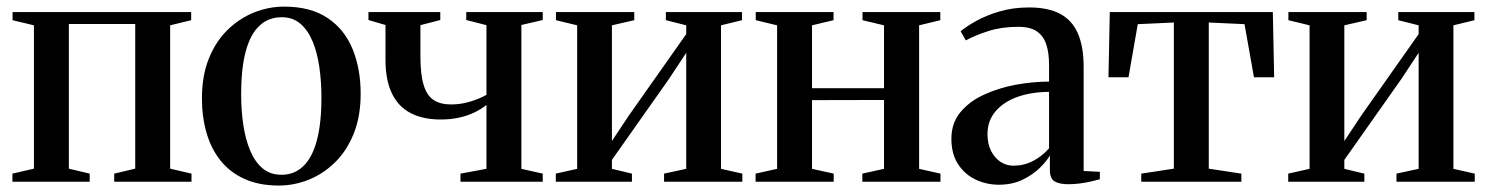

<svg xmlns="http://www.w3.org/2000/svg" viewBox="-20 -549 4492 580"><path d="M17.5 0V-24.5L82.5 -39.5V-472.5L18 -488V-512.5H557.5V-488L494 -472.5V-39.5L558.5 -24.5V0H325V-24.5L388.5 -39.5V-476.5H188V-39.5L251 -24.5V0Z M590 -252Q590 -320 610.8 -371.8Q631.5 -423.5 667.2 -458.5Q703 -493.5 747.2 -511.2Q791.5 -529 838.5 -529Q918.5 -529 969.8 -494.5Q1021 -460 1045.2 -400.5Q1069.5 -341 1069.5 -266Q1069.5 -198 1048.8 -146Q1028 -94 992.5 -59Q957 -24 912.8 -6.2Q868.5 11.5 822 11.5Q762.5 11.5 718.5 -8.5Q674.5 -28.5 646 -64.2Q617.5 -100 603.8 -148Q590 -196 590 -252ZM830.5 -21Q869 -21 896 -46.8Q923 -72.5 937 -124.2Q951 -176 951 -253.5Q951 -302 944.8 -345.8Q938.5 -389.5 924.5 -423.5Q910.5 -457.5 887.5 -477.2Q864.5 -497 831 -497Q791.5 -497 764 -471.5Q736.5 -446 722.5 -394.5Q708.5 -343 708.5 -264Q708.5 -215.5 715 -171.8Q721.5 -128 735.8 -94Q750 -60 773.2 -40.5Q796.5 -21 830.5 -21Z M1371 0V-24.5L1449.5 -39V-232Q1434 -219.5 1413.5 -209.5Q1393 -199.5 1367.5 -193.8Q1342 -188 1311 -188Q1257.5 -188 1220.2 -207.5Q1183 -227 1163.8 -267Q1144.5 -307 1144.5 -368.5V-473.5L1093 -488.5V-512.5H1310V-488.5L1250 -473V-379.5Q1250 -323.5 1260 -291.5Q1270 -259.5 1290.5 -246.5Q1311 -233.5 1342.5 -233.5Q1373 -233.5 1401.8 -242.5Q1430.5 -251.5 1449.5 -262.5V-473L1388.5 -488.5V-512.5H1619.5V-488.5L1555 -473.5V-39L1619.5 -24.5V0Z M1659 0V-24.5L1723.5 -39V-472.5L1659.5 -488V-512.5H1896V-488L1828.5 -472.5V-123L1880 -200.5L2053 -446V-472.5L1991.5 -488V-512.5H2221.5V-488L2158 -472.5V-39L2222.5 -24.5V0H1986V-24.5L2053 -39V-389.5L2000.5 -310L1828.5 -66V-39L1889 -24.5V0Z M2262.5 0V-24.5L2327.5 -39V-472.5L2263 -488V-512.5H2498V-488L2433 -472.5V-282.5H2650.5V-472.5L2585.5 -488V-512.5H2820.5V-488L2756.5 -472.5V-39L2821 -24.5V0H2585V-24.5L2650.5 -39V-247L2433 -246.5V-39L2498.5 -24.5V0Z M2997.5 9Q2960 9 2927.2 -6.5Q2894.5 -22 2874.2 -53Q2854 -84 2854 -130Q2854 -177 2881.2 -210Q2908.5 -243 2952.8 -263.2Q2997 -283.5 3048.5 -293Q3100 -302.5 3149 -302.5V-353.5Q3149 -389 3140.8 -414.5Q3132.5 -440 3112.5 -454Q3092.5 -468 3055.5 -468Q3005.5 -468 2965.2 -455Q2925 -442 2897.5 -427L2882 -454.5Q2899 -469 2929 -485.8Q2959 -502.5 2999.5 -514.5Q3040 -526.5 3089 -526.5Q3146.5 -526.5 3182.8 -507Q3219 -487.5 3236.2 -447.8Q3253.5 -408 3253.5 -347V-32.5L3302.5 -30V-7.5Q3292 -4.5 3276.8 -1Q3261.5 2.5 3243.8 5Q3226 7.5 3207 7.5Q3180.5 7.5 3166 -1Q3151.5 -9.5 3151.5 -35V-79.5Q3142.5 -63 3121.2 -42Q3100 -21 3068.8 -6Q3037.5 9 2997.5 9ZM3041.5 -48.5Q3073 -48.5 3100.2 -62.5Q3127.5 -76.5 3149 -101V-271.5Q3094 -271 3052.2 -255.8Q3010.5 -240.5 2986.8 -212Q2963 -183.5 2963 -144Q2963 -114.5 2973.8 -93.2Q2984.5 -72 3002.2 -60.2Q3020 -48.5 3041.5 -48.5Z M3427.5 0V-24.5L3526 -39.5V-481L3417 -476L3389 -315.5H3328.5L3332.5 -512.5H3825L3829 -315.5H3768L3739.5 -476L3631.5 -481V-39.5L3730 -24.5V0Z M3871.5 0V-24.5L3936 -39V-472.5L3872 -488V-512.5H4108.5V-488L4041 -472.5V-123L4092.5 -200.5L4265.5 -446V-472.5L4204 -488V-512.5H4434V-488L4370.5 -472.5V-39L4435 -24.5V0H4198.5V-24.5L4265.5 -39V-389.5L4213 -310L4041 -66V-39L4101.5 -24.5V0Z"/></svg>

Font: Merriweather 120pt Medium
Style: Regular
Weight: 500
Version: Version 2.100